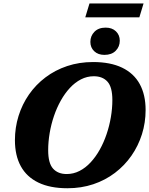

<svg xmlns="http://www.w3.org/2000/svg" viewBox="-20 -1038 834 1074"><path d="M249.5 -197.5Q249.5 -125 276.8 -94.8Q304 -64.5 353 -64.5Q391 -64.5 424.8 -81.8Q458.5 -99 487 -129.8Q515.5 -160.5 538 -200.8Q560.5 -241 576.2 -287.5Q592 -334 600.2 -382.8Q608.5 -431.5 608.5 -478.5Q608.5 -551 581.2 -581.2Q554 -611.5 504.5 -611.5Q467 -611.5 433.2 -594.2Q399.5 -577 371 -546.2Q342.5 -515.5 320 -475.2Q297.5 -435 281.8 -388.8Q266 -342.5 257.8 -293.5Q249.5 -244.5 249.5 -197.5ZM794.5 -422.5Q794.5 -352 774 -287Q753.5 -222 715.2 -167Q677 -112 623 -71Q569 -30 502 -7.5Q435 15 357 15Q260.5 15 195 -16.5Q129.5 -48 96.5 -108Q63.5 -168 63.5 -254Q63.5 -324.5 83.8 -389.5Q104 -454.5 142.2 -509.5Q180.5 -564.5 234.5 -605.2Q288.5 -646 355.8 -668.5Q423 -691 501 -691Q597.5 -691 663 -659.5Q728.5 -628 761.5 -568Q794.5 -508 794.5 -422.5ZM564 -731Q528.5 -731 507 -751.5Q485.5 -772 485.5 -803.5Q485.5 -837 508.2 -860.2Q531 -883.5 571 -883.5Q607 -883.5 628.5 -862.8Q650 -842 650 -810.5Q650 -777 627.2 -754Q604.5 -731 564 -731ZM457 -941 480.5 -1018.5H783L759.5 -941Z"/></svg>

Font: Newsreader 16pt 16pt ExtraBold
Style: Italic
Weight: 800
Italic angle: -17°
Version: Version 1.003